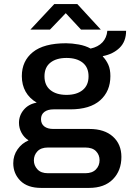

<svg xmlns="http://www.w3.org/2000/svg" viewBox="-20 -733 640 941"><path d="M182 188Q115 188 80 153Q45 118 45 67Q45 29 66 -1Q87 -31 120 -45Q98 -59 85.5 -82Q73 -105 73 -131Q73 -167 96.5 -195Q120 -223 160 -230Q124 -251 105.5 -284Q87 -317 87 -360Q87 -434 141 -477.5Q195 -521 304 -521Q332 -521 365.5 -515Q399 -509 424 -495Q461 -503 482 -525.5Q503 -548 506 -582H598Q598 -530 566.5 -499Q535 -468 484 -458V-456Q501 -438 511 -415.5Q521 -393 521 -360Q521 -286 471 -241.5Q421 -197 324 -197H242Q214 -197 197.5 -184.5Q181 -172 181 -149Q181 -126 197 -113.5Q213 -101 241 -101H418Q492 -101 533.5 -63.5Q575 -26 575 36Q575 103 533.5 145.5Q492 188 416 188ZM215 116H398Q432 116 450 97.5Q468 79 468 52Q468 26 450.5 8Q433 -10 398 -10H215Q181 -10 163.5 8.5Q146 27 146 53Q146 78 163.5 97Q181 116 215 116ZM306 -268Q356 -268 385 -291.5Q414 -315 414 -359Q414 -403 385 -426Q356 -449 306 -449Q256 -449 227 -426Q198 -403 198 -359Q198 -315 227 -291.5Q256 -268 306 -268ZM129 -588 246 -713H359L474 -588H377L285 -687H320L225 -588Z"/></svg>

Font: Chivo Mono Medium Medium
Style: Regular
Weight: 500
Monospace: yes
Version: Version 1.008